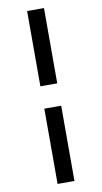

<svg xmlns="http://www.w3.org/2000/svg" viewBox="-109 -838 594 1121"><g transform="rotate(-10 187.5 -277.5)"><path d="M237.5 -343.8V-790H137.5V-343.8ZM237.5 235V-211.2H137.5V235Z"/></g></svg>

Font: Cambay
Style: Bold Italic
Weight: 700
Italic angle: -11°
Designer: Pooja Saxena
Foundry: Pooja Saxena
Version: Version 1.006;PS 001.006;hotconv 1.0.70;makeotf.lib2.5.58329